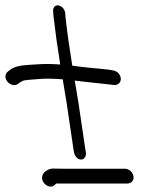

<svg xmlns="http://www.w3.org/2000/svg" viewBox="-49 -639 563 713"><path d="M446.7 15.5C444.2 0.6 430.1 -12.5 414.5 -12.5H182.7C164.7 -12.5 152.8 -12.7 147.8 -13C133 -13.7 104.1 0.1 107.5 25.5C108.3 31.5 111.5 37.7 116.3 42.8C121.7 48.4 128.9 53.5 137.5 54C145.1 54.5 150.1 51.7 155.2 46.7C156.6 45.6 159 43.3 159.9 42.5H423.7C438.1 42.5 449.3 31.3 446.7 15.5ZM251.9 -46.5C263.8 -46.5 272.3 -58.4 269.7 -74L267.5 -86.9L242.4 -256.9L228.6 -339.8C261.1 -335.2 326.8 -329.1 355.8 -325.6L372.1 -323.6C390 -321.1 400.4 -333.7 399.6 -347.1C398.9 -359.7 388.7 -374.6 371.9 -377.3L354.1 -380.4L353.7 -380.4C300.2 -386.6 274 -387.1 219.4 -395.1C209.3 -457.1 200.9 -516.5 194.4 -573.8L193.3 -590.2L193.2 -591C190 -609.9 175.2 -619.4 164.8 -619.2C155.9 -619 146.4 -611.6 148.5 -594.8L149.6 -579.2L149.6 -578.8C156.6 -518.8 164.8 -460.5 174.7 -399.4C144.2 -401.8 114.5 -402.1 88 -400L49.5 -397.5C24.4 -395.9 4.2 -390.7 -10.4 -380.6L-10.7 -380.4L-19 -373.9C-33 -363.2 -30.5 -346.3 -20.9 -335.1C-12.1 -324.9 5.1 -318 17.8 -327.5L27.5 -334.4C31.1 -336.9 35.6 -339 40.9 -340.4C44.9 -341.4 65.3 -343.6 97.1 -345.7C121.3 -347.7 148.3 -347.3 183.9 -344.4L198.4 -257.1L223.5 -87.1L225.7 -74C228.1 -59.6 239.3 -46.5 251.9 -46.5Z"/></svg>

Font: MewTooHand
Style: BdCondLta
Weight: 400
Designer: Mew Too, Robert Jablonski
Version: Version 0.77